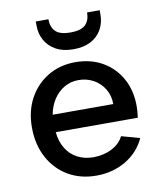

<svg xmlns="http://www.w3.org/2000/svg" viewBox="-82 -782 717 855"><g transform="rotate(-10 277.0 -354.5)"><path d="M286 7Q213 7 157.5 -26Q102 -59 70.5 -118Q39 -177 39 -254Q39 -328 70 -385Q101 -442 155.5 -474.5Q210 -507 279 -507Q349 -507 402 -476.5Q455 -446 485 -392Q515 -338 515 -267Q515 -256 514 -242.5Q513 -229 511 -215H140Q144 -173 163 -141.5Q182 -110 214 -93Q246 -76 286 -76Q333 -76 370.5 -95.5Q408 -115 423 -147L506 -124Q478 -63 419 -28Q360 7 286 7ZM140 -294H414Q414 -332 396 -362Q378 -392 347.5 -409Q317 -426 279 -426Q244 -426 215 -409Q186 -392 166.5 -362.5Q147 -333 140 -294ZM282 -565Q236 -565 204 -582.5Q172 -600 155 -630Q138 -660 138 -698V-716H195Q195 -681 214.5 -661Q234 -641 282 -641Q331 -641 350.5 -661Q370 -681 370 -716H427V-697Q427 -659 410 -629Q393 -599 361 -582Q329 -565 282 -565Z"/></g></svg>

Font: Envelope Sans Variable
Style: Regular
Weight: 500
Designer: Andreas Rasmussen / Norman Anderson
Foundry: mail.de GmbH
Version: Version 1.150